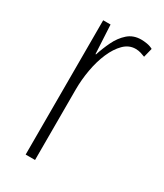

<svg xmlns="http://www.w3.org/2000/svg" viewBox="-143 -596 558 655"><g transform="rotate(30 135.5 -268.5)"><path d="M216 -537Q226 -537 238.5 -535Q251 -533 262 -527L253 -491Q246 -494 236 -497Q226 -500 215 -500Q189 -500 169 -480Q149 -460 135 -427.5Q121 -395 114 -355.5Q107 -316 107 -278V0H70V-529H99L105 -416H107Q116 -444 129.5 -472Q143 -500 164 -518.5Q185 -537 216 -537Z"/></g></svg>

Font: Noto Sans Gujarati UI ExtraCondensed ExtraLight
Style: Regular
Weight: 200
Width: 2
Designer: Jelle Bosma - Monotype Design Team, Universal Thirst
Foundry: Monotype Imaging Inc.
Version: Version 2.106; ttfautohint (v1.8.4.7-5d5b)